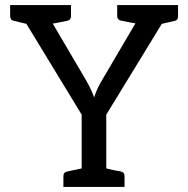

<svg xmlns="http://www.w3.org/2000/svg" viewBox="-20 -736 741 757"><path d="M682 -716V-672Q682 -657 670 -654L618 -642L399 -284V-72Q425 -65 456 -60Q471 -57 471 -42V1H230V-42Q230 -57 246 -60L302 -72V-284L84 -642L34 -654Q20 -657 20 -673V-716H260V-673Q260 -657 245 -654Q192 -643 188 -643L322 -415Q342 -379 351 -352Q363 -388 380 -416L514 -644Q509 -644 456 -655Q442 -658 442 -674V-716Z"/></svg>

Font: Aleo
Style: Regular
Weight: 400
Designer: Alessio Laiso
Version: Version 1.1